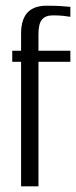

<svg xmlns="http://www.w3.org/2000/svg" viewBox="-20 -654 267 674"><path d="M54 0V-437H23V-476H54V-536Q54 -563 60.5 -582Q67 -601 79 -612.5Q91 -624 107.5 -629Q124 -634 144 -634Q160 -634 176.5 -633.5Q193 -633 207 -631.5Q221 -630 227 -630V-595Q216 -597 201 -598.5Q186 -600 165 -600Q140 -600 127.5 -585.5Q115 -571 115 -534V-476H227V-437H115V0Z"/></svg>

Font: Alumni Sans Thin
Style: Regular
Weight: 400
Version: Version 1.018